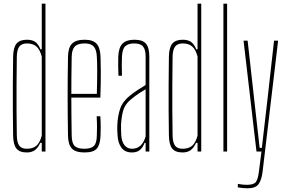

<svg xmlns="http://www.w3.org/2000/svg" viewBox="-20 -820 1555 1039"><path d="M206 -800H226V0H206V-47H198Q187 -22 170 -8.5Q153 5 125 5Q86 5 69 -16Q52 -37 51 -86Q50 -158 49.5 -225Q49 -292 49.5 -362.5Q50 -433 51 -514Q52 -563 69.5 -584Q87 -605 126 -605Q154 -605 171 -593Q188 -581 199 -553H206ZM125 -15Q158 -15 177 -31.5Q196 -48 206 -86V-514Q196 -552 177 -568.5Q158 -585 126 -585Q98 -585 85 -568.5Q72 -552 71 -514Q70 -432 69.5 -361Q69 -290 69.5 -223.5Q70 -157 71 -86Q72 -48 84.5 -31.5Q97 -15 125 -15Z M503 -191H523Q525 -159 525 -133Q525 -107 524 -85Q522 -37 504 -16Q486 5 438 5Q389 5 369 -16Q349 -37 348 -85Q344 -300 348 -514Q349 -563 370 -584Q391 -605 438 -605Q482 -605 502 -584Q522 -563 524 -514Q525 -487 525.5 -431Q526 -375 523 -292H366Q366 -246 366.5 -196.5Q367 -147 368 -85Q369 -44 384.5 -29.5Q400 -15 436 -15Q472 -15 487.5 -29.5Q503 -44 504 -85Q505 -108 505 -133.5Q505 -159 503 -191ZM438 -585Q401 -585 385 -568.5Q369 -552 368 -514Q367 -455 366.5 -406.5Q366 -358 366 -312H504Q506 -379 506 -432.5Q506 -486 504 -514Q502 -552 487 -568.5Q472 -585 438 -585Z M694 5Q656 5 637 -21Q618 -47 616 -90Q615 -105 614.5 -118Q614 -131 615 -145Q617 -193 630.5 -232.5Q644 -272 686 -305Q704 -319 725 -333Q746 -347 768 -360V-514Q768 -552 754 -568.5Q740 -585 705 -585Q675 -585 658.5 -570.5Q642 -556 640 -514Q638 -468 640 -410H621Q620 -437 619.5 -464.5Q619 -492 620 -514Q622 -563 643 -584Q664 -605 707 -605Q752 -605 770 -583.5Q788 -562 788 -514V0H768V-47H762Q755 -25 739 -10Q723 5 694 5ZM694 -15Q749 -15 768 -82V-337Q752 -328 733 -315.5Q714 -303 686 -280Q655 -254 646 -219.5Q637 -185 635 -145Q635 -137 635 -121.5Q635 -106 636 -90Q638 -54 653.5 -34.5Q669 -15 694 -15Z M1049 -800H1069V0H1049V-47H1041Q1030 -22 1013 -8.5Q996 5 968 5Q929 5 912 -16Q895 -37 894 -86Q893 -158 892.5 -225Q892 -292 892.5 -362.5Q893 -433 894 -514Q895 -563 912.5 -584Q930 -605 969 -605Q997 -605 1014 -593Q1031 -581 1042 -553H1049ZM968 -15Q1001 -15 1020 -31.5Q1039 -48 1049 -86V-514Q1039 -552 1020 -568.5Q1001 -585 969 -585Q941 -585 928 -568.5Q915 -552 914 -514Q913 -432 912.5 -361Q912 -290 912.5 -223.5Q913 -157 914 -86Q915 -48 927.5 -31.5Q940 -15 968 -15Z M1189 0V-800H1209V0Z M1368 0 1298 -600H1320L1354 -296L1385 -20H1397L1429 -296L1463 -600H1485L1401 109Q1395 157 1378 178Q1361 199 1320 199Q1309 199 1293 197.5Q1277 196 1267 194V175Q1278 177 1290 178.5Q1302 180 1318 180Q1353 180 1364.5 165Q1376 150 1381 109L1395 0Z"/></svg>

Font: Big Shoulders Display Thin
Style: Regular
Weight: 100
Designer: Patric King
Foundry: XO Type Co
Version: Version 1.000; ttfautohint (v1.8.2)